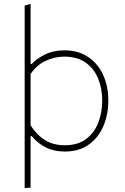

<svg xmlns="http://www.w3.org/2000/svg" viewBox="-20 -759 631 973"><path d="M105 194V-731L135 -739V-435H141Q163 -460 206.5 -482Q250 -504 306 -504Q375.5 -504 425.5 -471Q475.5 -438 502.2 -380.2Q529 -322.5 529 -249Q529 -179.5 504.2 -120.8Q479.5 -62 430.2 -26.5Q381 9 308 9Q255 9 213.5 -11.2Q172 -31.5 141 -69H135V192ZM308 -23Q375 -23 417 -55Q459 -87 478.5 -138.5Q498 -190 498 -249Q498 -310.5 477.2 -361Q456.5 -411.5 414 -441.8Q371.5 -472 306 -472Q256 -472 210.5 -450.2Q165 -428.5 135 -384V-124Q165 -76 207.2 -49.5Q249.5 -23 308 -23Z"/></svg>

Font: Heraclito Thin
Style: Regular
Weight: 100
Designer: Kostas Bartsokas (font) & Cristiano Sobral (main changes)
Foundry: Kostas Bartsokas (font) & Cristiano Sobral (main changes)
Version: Version 1.00;July 8, 2020;FontCreator 13.0.0.2655 64-bit